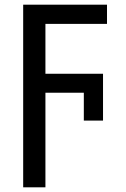

<svg xmlns="http://www.w3.org/2000/svg" viewBox="-20 -560 540 820"><path d="M79 240V-540H437V-458H174V-245H420V-45H338V-164H174V240Z"/></svg>

Font: Noto Sans Mono ExtraCondensed Medium
Style: Regular
Weight: 500
Width: 2
Designer: Monotype Design Team
Foundry: Monotype Imaging Inc.
Version: Version 2.014